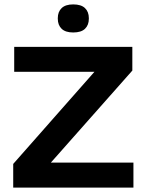

<svg xmlns="http://www.w3.org/2000/svg" viewBox="-20 -852 666 872"><path d="M586 -113.5V0H40V-107.5L409 -526H44.5V-639H581V-531.5L211 -113.5ZM312.5 -704.5Q277.5 -704.5 260 -721.2Q242.5 -738 242.5 -767V-769.5Q242.5 -798.5 260 -815.2Q277.5 -832 312.5 -832Q348.5 -832 366 -815.2Q383.5 -798.5 383.5 -769.5V-767Q383.5 -738 366 -721.2Q348.5 -704.5 312.5 -704.5Z"/></svg>

Font: AnekLatin_SemiExpandedSemiBold
Style: Regular
Weight: 600
Width: 6
Designer: Yesha Goshar
Foundry: Ek Type
Version: Version 1.003